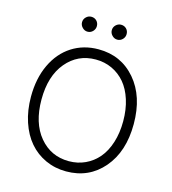

<svg xmlns="http://www.w3.org/2000/svg" viewBox="-131 -1019 1018 1135"><g transform="rotate(15 378.0 -451.0)"><path d="M287.1 -820.8Q269 -820.8 255.4 -834.7Q241.7 -848.6 241.7 -866.7Q241.7 -885.7 255.4 -898.9Q269 -912.1 287.1 -912.1Q306.6 -912.1 319.6 -899.2Q332.5 -886.2 332.5 -866.7Q332.5 -848.1 319.3 -834.5Q306.2 -820.8 287.1 -820.8ZM469.2 -820.8Q451.2 -820.8 437.5 -834.7Q423.8 -848.6 423.8 -866.7Q423.8 -885.7 437.5 -898.9Q451.2 -912.1 469.2 -912.1Q488.8 -912.1 501.7 -899.2Q514.6 -886.2 514.6 -866.7Q514.6 -848.1 501.5 -834.5Q488.3 -820.8 469.2 -820.8ZM378.4 9.8Q310.1 9.8 251.7 -16.8Q193.4 -43.5 152.1 -91.6Q110.8 -139.6 87.4 -209.7Q64 -279.8 64 -363.8Q64 -475.6 104.2 -560.8Q144.5 -646 215.8 -691.7Q287.1 -737.3 378.4 -737.3Q517.6 -737.3 605.2 -635Q692.9 -532.7 692.9 -363.8Q692.9 -194.8 605.2 -92.5Q517.6 9.8 378.4 9.8ZM378.4 -674.8Q268.6 -674.8 198.5 -591.1Q128.4 -507.3 128.4 -363.8Q128.4 -220.2 198.2 -136.5Q268.1 -52.7 378.4 -52.7Q432.1 -52.7 478 -74Q523.9 -95.2 557.4 -134.5Q590.8 -173.8 609.6 -232.9Q628.4 -292 628.4 -363.8Q628.4 -435.5 609.6 -494.6Q590.8 -553.7 557.4 -593Q523.9 -632.3 478 -653.6Q432.1 -674.8 378.4 -674.8Z"/></g></svg>

Font: Interop Light
Style: Regular
Weight: 300
Designer: Rasmus Andersson, Google, Jang Haemin
Foundry: jhaemin
Version: Version 1.007